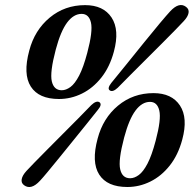

<svg xmlns="http://www.w3.org/2000/svg" viewBox="-20 -734 782 768"><path d="M320.5 -713.5Q393.5 -713.5 426.2 -664Q459 -614.5 435.5 -527.5Q419 -466 385.5 -423.8Q352 -381.5 308 -359.8Q264 -338 216 -338Q135 -338 103.2 -387.8Q71.5 -437.5 97 -531.5Q118.5 -613.5 178.8 -663.5Q239 -713.5 320.5 -713.5ZM329 -522.5Q352 -609 343.8 -643.8Q335.5 -678.5 306.5 -678.5Q274.5 -678.5 248.5 -643.8Q222.5 -609 203 -535.5Q179 -444.5 187.2 -408.8Q195.5 -373 227 -373Q244 -373 261.8 -386Q279.5 -399 296.5 -431.5Q313.5 -464 329 -522.5ZM451 -383Q430.5 -364 419 -372.5Q408 -380 425 -402Q450.5 -433 485.2 -476Q520 -519 555.2 -562.8Q590.5 -606.5 619.2 -640.8Q648 -675 661 -689Q696.5 -727 723.5 -707Q737 -697.5 734.2 -682.2Q731.5 -667 715 -649.5Q705 -638.5 682.5 -615.5Q660 -592.5 629.8 -562.2Q599.5 -532 567 -499.5Q534.5 -467 504.2 -436.8Q474 -406.5 451 -383ZM345 -313.5Q365.5 -333 378 -325Q389.5 -316 371.5 -294.5Q352.5 -270.5 326.5 -238.2Q300.5 -206 272.2 -171Q244 -136 217.5 -103.5Q191 -71 170.5 -46.2Q150 -21.5 140 -11Q104.5 27.5 76.5 7Q64 -2 66.8 -17.2Q69.5 -32.5 86 -50.5Q96 -61.5 118.5 -84.5Q141 -107.5 170.8 -137.5Q200.5 -167.5 232.8 -199.8Q265 -232 294.5 -261.8Q324 -291.5 345 -313.5ZM594 -361.5Q667 -361.5 699.8 -312Q732.5 -262.5 709 -175.5Q692.5 -114 659 -71.8Q625.5 -29.5 581.5 -7.8Q537.5 14 489.5 14Q408.5 14 376.8 -35.8Q345 -85.5 370.5 -179.5Q392 -261.5 452.2 -311.5Q512.5 -361.5 594 -361.5ZM602.5 -170.5Q625.5 -257 617.2 -291.8Q609 -326.5 580 -326.5Q548 -326.5 522 -291.8Q496 -257 476.5 -183.5Q452.5 -92.5 460.8 -56.8Q469 -21 500.5 -21Q517.5 -21 535.2 -34Q553 -47 570 -79.5Q587 -112 602.5 -170.5Z"/></svg>

Font: Fraunces 72pt Soft SemiBold
Style: Italic
Weight: 600
Italic angle: -16°
Version: Version 1.000;[b76b70a41]